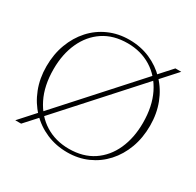

<svg xmlns="http://www.w3.org/2000/svg" viewBox="-150 -856 1061 1037"><g transform="rotate(30 380.5 -337.5)"><path d="M159.5 -112 584 -582.5 593 -593 667 -675H703.5L611.5 -573L602 -563L177.5 -92.5L169 -82L94.5 0H58L150 -102ZM375.5 -685Q446 -685 505.5 -659.2Q565 -633.5 609.8 -586.8Q654.5 -540 679 -476.5Q703.5 -413 703.5 -338Q703.5 -262.5 680 -199Q656.5 -135.5 613.8 -88.5Q571 -41.5 513.2 -15.8Q455.5 10 386.5 10Q316.5 10 256.5 -15.8Q196.5 -41.5 152 -88.2Q107.5 -135 82.8 -198.5Q58 -262 58 -337Q58 -412.5 81.8 -476Q105.5 -539.5 148 -586.5Q190.5 -633.5 248.8 -659.2Q307 -685 375.5 -685ZM385 -11Q473 -11 535 -52.2Q597 -93.5 629.8 -166.2Q662.5 -239 662.5 -332Q662.5 -435 625.8 -509.5Q589 -584 524.5 -624Q460 -664 377 -664Q289 -664 227 -622.8Q165 -581.5 132 -509Q99 -436.5 99 -343Q99 -240 136 -165.5Q173 -91 237.2 -51Q301.5 -11 385 -11Z"/></g></svg>

Font: Newsreader 24pt ExtraLight
Style: Regular
Weight: 250
Designer: Hugues Gentile
Foundry: Production Type
Version: Version 1.003